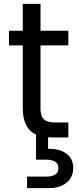

<svg xmlns="http://www.w3.org/2000/svg" viewBox="-20 -706 404 986"><path d="M97 -150V-473H26V-548H97V-686H188V-548H331V-473H188V-150Q188 -110 205 -93.5Q222 -77 264 -77H331V0H249Q234 0 227 -1V58Q286 57 321 83Q356 109 356 157Q356 204 322 232Q288 260 234 260H119V201H216Q280 201 280 157Q280 114 216 114H165V-15Q97 -46 97 -150Z"/></svg>

Font: SVN-Poppins
Style: Regular
Weight: 400
Designer: Ninad Kale (Devanagari), Jonny Pinhorn (Latin)
Foundry: Indian Type Foundry
Version: Version 3.002 2017